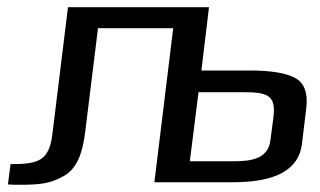

<svg xmlns="http://www.w3.org/2000/svg" viewBox="-20 -504 886 531"><path d="M9 -50 2 6C10 7 21 7 34 7C90 7 119 4 156 -17C194 -38 209 -83 216 -142L251 -426H459L407 0H625C743 0 806 -35 815 -105L827 -205C832 -246 822 -274 797 -288C772 -302 730 -309 671 -309H537L558 -484H168L125 -134C116 -60 88 -50 9 -50ZM626 -58H505L529 -249H652C721 -249 744 -241 736 -178L728 -117C722 -65 676 -58 626 -58Z"/></svg>

Font: Gamestation Text
Style: Italic
Weight: 400
Designer: Jonas Hecksher
Foundry: Jonas Hecksher, Playtypeª, e-types AS
Version: Version 1.003